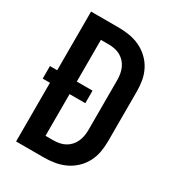

<svg xmlns="http://www.w3.org/2000/svg" viewBox="-178 -838 855 941"><g transform="rotate(30 250.0 -367.5)"><path d="M59 0V-332H18V-403H59V-735H215Q246 -735 276.5 -730Q307 -725 335 -712Q363 -699 386 -677.5Q409 -656 423.5 -628.5Q438 -601 443.5 -570.5Q449 -540 449 -509V-226Q449 -195 443.5 -164.5Q438 -134 423.5 -106.5Q409 -79 386 -57.5Q363 -36 335 -23Q307 -10 276.5 -5Q246 0 215 0ZM170 -96H215Q232 -96 249 -99.5Q266 -103 280.5 -111Q295 -119 306.5 -131.5Q318 -144 325 -159.5Q332 -175 335 -192Q338 -209 338 -226V-509Q338 -526 335 -543Q332 -560 325 -575.5Q318 -591 306.5 -603.5Q295 -616 280.5 -624Q266 -632 249 -635.5Q232 -639 215 -639H170V-403H259V-332H170Z"/></g></svg>

Font: Iosevka SS18
Style: Bold
Weight: 700
Monospace: yes
Designer: Belleve Invis
Foundry: Belleve Invis
Version: Version 25.1.1; ttfautohint (v1.8.4)